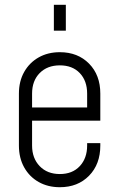

<svg xmlns="http://www.w3.org/2000/svg" viewBox="-20 -770 494 802"><path d="M230 12Q180 12 141.5 -9.8Q103 -31.5 81 -70.8Q59 -110 59 -162V-379Q59 -430.5 81 -469.5Q103 -508.5 141.5 -530.2Q180 -552 230 -552Q305 -552 352 -504.2Q399 -456.5 399 -379V-266H100V-321H344V-379Q344 -432.5 313.2 -464.8Q282.5 -497 230 -497Q177.5 -497 145.8 -464.8Q114 -432.5 114 -379V-162Q114 -109 145.8 -76Q177.5 -43 230 -43Q282.5 -43 313.2 -76Q344 -109 344 -162V-172H399V-162Q399 -84 352 -36Q305 12 230 12ZM205 -642V-750H255V-642Z"/></svg>

Font: Mohave Light
Style: Regular
Weight: 300
Designer: Gumpita Rahayu
Foundry: Tokotype
Version: Version 2.003